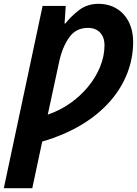

<svg xmlns="http://www.w3.org/2000/svg" viewBox="-45 -745 717 1005"><path d="M124 240 176 -4C492 -96 652 -304 652 -526C652 -647 577 -725 471 -725C432 -725 398 -714 370 -693C341 -671 317 -647 297 -622H293L299 -714H178L-25 240ZM265 -423C276 -474 294 -517 318 -550C341 -583 374 -599 416 -599C468 -599 502 -565 502 -508C502 -357 372 -201 205 -145Z"/></svg>

Font: BC Sans
Style: Bold Italic
Weight: 700
Italic angle: -12°
Designer: Monotype Design Team
Province of B.C.
Foundry: Monotype Imaging Inc.
Version: Version 2.000;GOOG;noto-source:20170915:90ef993387c0